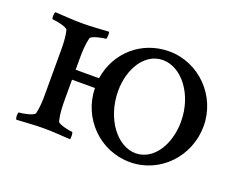

<svg xmlns="http://www.w3.org/2000/svg" viewBox="-78 -564 885 708"><g transform="rotate(20 364.5 -210.0)"><path d="M479.5 -426.8C370.1 -426.8 285.2 -349.6 269.5 -245.1H177.7V-284.2C177.7 -316.4 178.7 -344.7 185.5 -371.1C188.5 -381.8 235.4 -390.6 243.2 -390.6C248 -390.6 248 -413.1 246.1 -418.9C207 -417 179.7 -414.1 142.6 -414.1C102.5 -414.1 75.2 -417 35.2 -418.9C30.3 -414.1 30.3 -390.6 35.2 -390.6C47.9 -390.6 92.8 -381.8 95.7 -371.1C101.6 -346.7 102.5 -316.4 102.5 -302.7V-113.3C102.5 -99.6 101.6 -69.3 95.7 -44.9C92.8 -34.2 47.9 -25.4 35.2 -25.4C30.3 -25.4 30.3 -2 35.2 2.9C75.2 1 102.5 -2 142.6 -2C179.7 -2 207 1 246.1 2.9C248 -2.9 248 -25.4 243.2 -25.4C235.4 -25.4 188.5 -34.2 185.5 -44.9C178.7 -71.3 177.7 -99.6 177.7 -131.8V-206.1H267.6C269.5 -88.9 363.3 6.8 481.4 6.8C599.6 6.8 692.4 -91.8 692.4 -210.9C692.4 -329.1 596.7 -426.8 479.5 -426.8ZM468.8 -388.7C542 -388.7 608.4 -304.7 608.4 -197.3C608.4 -109.4 561.5 -31.2 490.2 -31.2C417 -31.2 351.6 -118.2 351.6 -225.6C351.6 -312.5 397.5 -388.7 468.8 -388.7Z"/></g></svg>

Font: Crimson
Style: Roman
Weight: 400
Version: Version 0.2